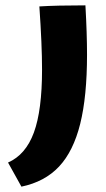

<svg xmlns="http://www.w3.org/2000/svg" viewBox="-20 -567 395 717"><path d="M137 -307Q137 -400 127 -543Q192 -547 299 -547Q305 -441 305 -363Q305 -207 279.5 -104.5Q254 -2 200.5 55Q147 112 60 130L10 40Q76 11 106.5 -72Q137 -155 137 -307Z"/></svg>

Font: Otomanopee One
Style: Regular
Weight: 400
Designer: Das Ende der Wildnis
Foundry: Gutenberg Labo
Version: Version 3.005